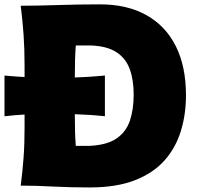

<svg xmlns="http://www.w3.org/2000/svg" viewBox="-38 -844 901 873"><path d="M56.2 0Q64.5 -64.9 69.1 -126.2Q73.7 -187.5 73.7 -265.1V-323.2Q51.8 -321.8 28.8 -320.1Q5.9 -318.4 -17.6 -315.4V-500.5Q27.8 -496.1 73.7 -493.7V-543.9Q73.7 -624 69.1 -687.5Q64.5 -751 56.2 -817.9Q129.4 -817.9 224.1 -821Q318.8 -824.2 416.5 -824.2Q540.5 -824.2 627.9 -775.1Q715.3 -726.1 761.5 -633.8Q807.6 -541.5 807.6 -411.1Q807.6 -324.2 784.4 -248.3Q761.2 -172.4 710.2 -114.7Q659.2 -57.1 575.2 -24.4Q491.2 8.3 369.6 8.3Q278.3 8.3 202.1 4.2Q126 0 56.2 0ZM306.6 -180.7H368.7Q448.7 -184.6 492.2 -214.6Q535.6 -244.6 552.7 -295.7Q569.8 -346.7 569.8 -413.6Q569.8 -480.5 552 -529.5Q534.2 -578.6 491.9 -606.4Q449.7 -634.3 376.5 -637.2H306.6Q304.2 -605 303.2 -570.8Q302.2 -536.6 302.2 -491.7Q334.5 -492.7 368.7 -494.9Q402.8 -497.1 439 -500.5V-315.4Q402.8 -319.3 368.7 -321.5Q334.5 -323.7 302.2 -324.7V-322.8Q302.2 -279.8 303.2 -245.8Q304.2 -211.9 306.6 -180.7Z"/></svg>

Font: Pinar DS4-ExtraBold
Style: Regular
Weight: 800
Designer: Amin Abedi
Version: Version 2.000